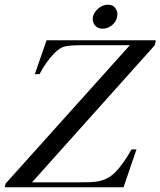

<svg xmlns="http://www.w3.org/2000/svg" viewBox="-33 -796 682 816"><path d="M404 -674Q383 -674 372 -686.5Q361 -699 361 -715Q361 -720 362 -725Q367 -745 385.5 -760.5Q404 -776 425 -776Q446 -776 456 -763Q466 -750 466 -737Q466 -731 465 -725Q461 -703 442.5 -688.5Q424 -674 404 -674ZM-9 -16 519 -604H325Q260 -604 240 -598Q222 -593 199 -571Q162 -533 135 -481H115L165 -625H629L625 -604L103 -21H293Q358 -21 376 -24Q424 -31 456 -63Q490 -97 526 -161H547L492 0H-13Z"/></svg>

Font: New Athena Unicode
Style: Italic
Weight: 400
Designer: J. Rusten 1997; rev. by R. Hancock 2001, 2002, rev. by D. Mastronarde 2002-2019
Foundry: Society for Classical Studies (formerly American Philological Association)
Version: Version 5.008